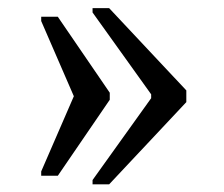

<svg xmlns="http://www.w3.org/2000/svg" viewBox="-20 -517 559 480"><path d="M83 -77.6V-88.4L164.6 -276.4L83 -464.4V-475.1H124.5L254.4 -285.2V-267.6L124.5 -77.6ZM211.4 -56.2V-66.9L357.9 -271.5V-281.2L211.4 -485.8V-496.6H252.9L445.8 -291V-261.7L252.9 -56.2Z"/></svg>

Font: NoticiaText-Regular
Style: Regular
Weight: 400
Designer: JM Sole
Foundry: JM Sole
Version: Version 1.003